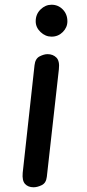

<svg xmlns="http://www.w3.org/2000/svg" viewBox="-20 -792 370 812"><path d="M122 0Q99 0 86 -14Q73 -28 76 -61L126 -516Q129 -544 147.5 -553.5Q166 -563 181 -563Q204 -563 218.5 -548.5Q233 -534 229 -499L178 -44Q175 -18 156.5 -9Q138 0 122 0ZM198 -637Q172 -637 151.5 -656.5Q131 -676 131 -702Q131 -732 151.5 -752Q172 -772 198 -772Q226 -772 245.5 -752Q265 -732 265 -702Q265 -676 245.5 -656.5Q226 -637 198 -637Z"/></svg>

Font: Edu SA Beginner SemiBold
Style: Regular
Weight: 600
Version: Version 1.003